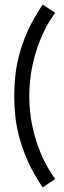

<svg xmlns="http://www.w3.org/2000/svg" viewBox="-20 -676 282 843"><path d="M167.5 147Q127.9 88.9 103.5 34.4Q79.1 -20 65.4 -70.3Q51.8 -120.6 47.1 -166.5Q42.5 -212.4 42.5 -253.9Q42.5 -295.4 47.1 -341.8Q51.8 -388.2 65.2 -438.5Q78.6 -488.8 103.3 -543.2Q127.9 -597.7 167.5 -655.8L222.2 -620.1Q187 -571.3 164.8 -520.3Q142.6 -469.2 130.1 -420.9Q117.7 -372.6 113 -329.6Q108.4 -286.6 108.4 -253.9Q108.4 -220.7 113 -178.2Q117.7 -135.7 130.1 -87.9Q142.6 -40 164.8 10.5Q187 61 222.2 109.9Z"/></svg>

Font: Aubrey
Style: Regular
Weight: 400
Designer: Gayaneh Bagdasaryan | Cyreal.org
Foundry: Gayaneh Bagdasaryan | Cyreal.org
Version: Version 1.000